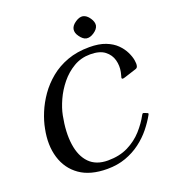

<svg xmlns="http://www.w3.org/2000/svg" viewBox="-153 -961 967 1085"><g transform="rotate(-20 331.0 -418.5)"><path d="M625.2 -208.8Q629.5 -207 630.5 -204.8Q631.5 -202.5 628.8 -197.5Q607.8 -159.8 577.9 -122.6Q548 -85.5 507.9 -55.4Q467.8 -25.2 417.6 -7.1Q367.5 11 306.5 11Q204.2 11 141.8 -33Q79.2 -77 56.1 -153Q33 -229 52 -323Q60 -367 79.8 -415Q99.5 -463 131.2 -508.5Q163 -554 207.9 -591Q252.8 -628 311.5 -649.5Q370.2 -671 444 -671Q501.8 -671 541.4 -655.5Q581 -640 605.5 -615.5Q630 -591 643.1 -564Q656.2 -537 660.1 -514.5Q664 -492 661 -480Q659 -468 647.5 -464.5L574.2 -441Q562.2 -437.2 558.6 -439.8Q555 -442.2 556.2 -447.2Q557.2 -451.5 559.5 -459.2Q561.8 -467 564 -477.8Q571.2 -513.5 561.9 -548.8Q552.5 -584 522.1 -607.5Q491.8 -631 435 -631Q379.8 -631 335 -604.6Q290.2 -578.2 256.6 -536.9Q223 -495.5 201.6 -448.4Q180.2 -401.2 172.2 -359.8Q153.2 -262.8 163.8 -189.1Q174.2 -115.5 214.6 -74.1Q255 -32.8 326 -32.8Q395.5 -32.8 447.2 -58.6Q499 -84.5 535.4 -125.1Q571.8 -165.8 594.8 -208.8Q598 -215.2 601.4 -216.2Q604.8 -217.2 608.8 -215.2ZM470.5 -847.5Q492.2 -843 509 -818Q525.5 -793.8 522 -773Q517.5 -752 492.5 -735.5Q468.2 -719 446.5 -722.8Q426.8 -726.8 409 -752Q391.8 -775.2 396 -797Q400.5 -818 425.5 -834.5Q449.8 -851 470.5 -847.5Z"/></g></svg>

Font: Young Serif Light
Style: Italic
Weight: 300
Italic angle: -10.979°
Designer: Bastien Sozeau
Foundry: NBR — Bastien Sozeau
Version: Version 5.001